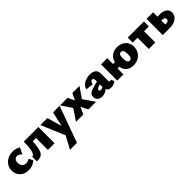

<svg xmlns="http://www.w3.org/2000/svg" viewBox="334 -1863 3572 3572"><g transform="rotate(-45 2119.5 -77.0)"><path d="M265 16Q191 16 138 -13Q85 -42 56.5 -91.5Q28 -141 28 -204Q28 -274 62.5 -328Q97 -382 157 -412.5Q217 -443 295 -443Q339 -443 375.5 -432Q412 -421 443 -401L385 -275Q367 -295 342.5 -311.5Q318 -328 289 -328Q265 -328 247 -315.5Q229 -303 219 -280.5Q209 -258 209 -227Q209 -193 222 -166Q235 -139 259.5 -123.5Q284 -108 319 -108Q344 -108 364.5 -116.5Q385 -125 407 -138L449 -58Q418 -27 384.5 -11.5Q351 4 320.5 10Q290 16 265 16Z M483 7V-118Q514 -119 531.5 -151.5Q549 -184 558.5 -252Q568 -320 570 -427H703Q694 -312 685.5 -235Q677 -158 663 -110Q649 -62 626 -36.5Q603 -11 568.5 -2Q534 7 483 7ZM778 0V-427H954V0ZM664 -313V-427H850V-313Z M1226 93 1005 -427H1188L1289 -82ZM1340 -427H1512L1253 289H1070L1254 -52Z M1517 0 1663 -218 1524 -427H1722L1784 -295L1848 -427H2035L1893 -220L2045 0H1844L1773 -140L1710 0Z M2432 14Q2372 14 2348 -24.5Q2324 -63 2323 -132L2322 -279Q2323 -294 2320.5 -308.5Q2318 -323 2311 -334Q2304 -345 2287 -345Q2273 -345 2261 -336.5Q2249 -328 2241 -312Q2233 -296 2229 -275L2080 -290Q2087 -328 2110 -356Q2133 -384 2166.5 -403Q2200 -422 2239 -432Q2278 -442 2317 -442Q2403 -442 2442 -405.5Q2481 -369 2480 -306V-115Q2480 -103 2485 -95.5Q2490 -88 2499 -88Q2507 -88 2514.5 -90Q2522 -92 2531 -95L2558 -32Q2537 -13 2504.5 0.5Q2472 14 2432 14ZM2199 14Q2139 14 2104.5 -16.5Q2070 -47 2070 -99Q2070 -138 2088 -162Q2106 -186 2139.5 -200.5Q2173 -215 2217 -227L2382 -271L2386 -204L2270 -162Q2253 -156 2242 -145.5Q2231 -135 2231 -120Q2231 -106 2240 -98.5Q2249 -91 2266 -91Q2284 -91 2307 -101.5Q2330 -112 2355 -127L2372 -76Q2330 -30 2287.5 -8Q2245 14 2199 14Z M2602 0V-427H2765V0ZM2683 -156V-274H2907V-156ZM3025 16Q2951 16 2902.5 -12.5Q2854 -41 2830.5 -91Q2807 -141 2807 -206Q2807 -276 2834 -329.5Q2861 -383 2913.5 -413Q2966 -443 3041 -443Q3108 -443 3159.5 -415.5Q3211 -388 3240.5 -339Q3270 -290 3270 -225Q3270 -156 3237.5 -101.5Q3205 -47 3150 -15.5Q3095 16 3025 16ZM3031 -98Q3053 -98 3066 -110Q3079 -122 3084.5 -147.5Q3090 -173 3090 -211Q3090 -276 3074 -302Q3058 -328 3025 -328Q2992 -328 2979.5 -301.5Q2967 -275 2967 -215Q2967 -150 2983.5 -124Q3000 -98 3031 -98Z M3433 0V-427H3604V0ZM3305 -297V-427H3731V-297Z M3800 0V-427H3972V-107H4004Q4032 -107 4047.5 -120Q4063 -133 4063 -158Q4063 -184 4046 -196.5Q4029 -209 3992 -209H3934V-312H4042Q4076 -312 4107 -304Q4138 -296 4164 -279.5Q4190 -263 4205.5 -236.5Q4221 -210 4221 -173Q4221 -127 4194 -87.5Q4167 -48 4112 -24Q4057 0 3972 0Z"/></g></svg>

Font: Ysabeau Office Black
Style: Regular
Weight: 900
Designer: Christian Thalmann (Catharsis Fonts)
Version: Version 2.001;gftools[0.9.30]; featfreeze: tnum,lnum,ss02